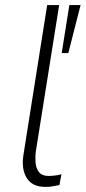

<svg xmlns="http://www.w3.org/2000/svg" viewBox="-20 -725 336 753"><path d="M158 8Q106 8 84.5 -27.5Q63 -63 72 -118L165 -705H212L120 -128Q118 -109 119.5 -87.5Q121 -66 132.5 -50.5Q144 -35 170 -35Q183 -35 198.5 -37Q214 -39 221 -42L213 1Q195 4 184 6Q173 8 158 8ZM222 -517 252 -705H296L248 -517Z"/></svg>

Font: Nunito Sans 7pt Condensed ExtraLight
Style: Italic
Weight: 250
Width: 3
Italic angle: -9°
Designer: Vernon Adams
Foundry: Vernon Adams
Version: Version 3.101;gftools[0.9.27]